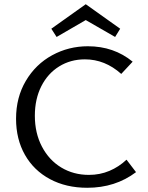

<svg xmlns="http://www.w3.org/2000/svg" viewBox="-20 -883 700 909"><path d="M248 -708 223 -747 386 -863 549 -747 525 -708 386 -788ZM624 -68Q526 6 393 6Q293 6 216.5 -35Q140 -76 98 -150Q56 -224 56 -321Q56 -422 102.5 -500.5Q149 -579 227 -621.5Q305 -664 396 -664Q519 -664 608 -591L554 -533Q477 -602 382 -602Q314 -602 260 -568.5Q206 -535 175.5 -474.5Q145 -414 145 -335Q145 -253 178.5 -189Q212 -125 270 -90Q328 -55 401 -55Q453 -55 498 -74Q543 -93 579 -127Z"/></svg>

Font: Ysabeau SC Medium
Style: Regular
Weight: 500
Designer: Christian Thalmann (Catharsis Fonts)
Version: Version 0.003